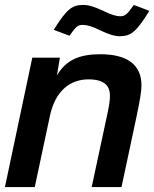

<svg xmlns="http://www.w3.org/2000/svg" viewBox="-20 -759 626 779"><path d="M223 -525H111L0 0H121L183 -291C205 -391 265 -437 339 -437C402 -437 426 -412 426 -371C426 -355 424 -337 418 -308L352 0H473L535 -291C547 -349 554 -387 554 -413C554 -497 495 -539 387 -539C303 -539 248 -516 211 -453ZM198 -638 262 -614C288 -651 295 -658 316 -658C332 -658 354 -652 384 -637C420 -620 444 -612 466 -612C512 -612 534 -631 586 -715L523 -739C496 -701 488 -693 467 -693C453 -693 431 -699 399 -715C363 -732 339 -739 317 -739C272 -739 250 -721 198 -638Z"/></svg>

Font: Nacelle SemiBold
Style: Italic
Weight: 600
Italic angle: -12°
Designer: Sora Sagano
Foundry: Sora Sagano
Version: Version 1.000;FEAKit 1.0